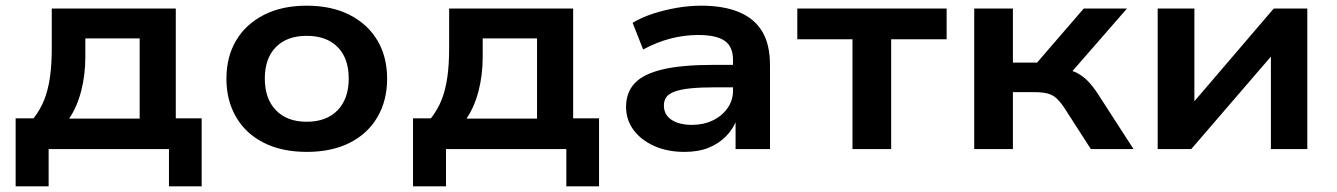

<svg xmlns="http://www.w3.org/2000/svg" viewBox="-20 -524 4702 675"><path d="M35 131V-108H98Q122 -139 135.5 -173Q149 -207 155.5 -251.5Q162 -296 162 -354V-494H598V-108H689V131H574V0H151V131ZM223 -107H471V-389H280V-324Q280 -261 265.5 -204.5Q251 -148 223 -107Z M1059 10Q971 10 907.5 -22Q844 -54 810 -112.5Q776 -171 776 -247Q776 -324 810 -381.5Q844 -439 907.5 -471.5Q971 -504 1058 -504Q1146 -504 1209.5 -471.5Q1273 -439 1307 -381.5Q1341 -324 1341 -247Q1341 -171 1307 -112.5Q1273 -54 1209.5 -22Q1146 10 1059 10ZM1058 -96Q1128 -96 1167 -136.5Q1206 -177 1206 -248Q1206 -319 1167 -358.5Q1128 -398 1058 -398Q989 -398 950 -358.5Q911 -319 911 -248Q911 -177 950 -136.5Q989 -96 1058 -96Z M1432 131V-108H1495Q1519 -139 1532.5 -173Q1546 -207 1552.5 -251.5Q1559 -296 1559 -354V-494H1995V-108H2086V131H1971V0H1548V131ZM1620 -107H1868V-389H1677V-324Q1677 -261 1662.5 -204.5Q1648 -148 1620 -107Z M2386 10Q2326 10 2279.5 -11Q2233 -32 2207 -67.5Q2181 -103 2181 -148Q2181 -199 2211.5 -231.5Q2242 -264 2309.5 -280Q2377 -296 2490 -296H2575V-217H2494Q2443 -217 2408.5 -213.5Q2374 -210 2353 -202.5Q2332 -195 2323 -183Q2314 -171 2314 -153Q2314 -121 2340.5 -103Q2367 -85 2413 -85Q2453 -85 2485.5 -100.5Q2518 -116 2537.5 -143.5Q2557 -171 2557 -205V-313Q2557 -361 2527 -381Q2497 -401 2435 -401Q2386 -401 2337.5 -388.5Q2289 -376 2241 -350L2204 -444Q2236 -463 2276 -476Q2316 -489 2359.5 -496.5Q2403 -504 2445 -504Q2524 -504 2578 -481.5Q2632 -459 2659.5 -413.5Q2687 -368 2687 -295V0H2566V-105L2571 -106Q2558 -71 2532.5 -45Q2507 -19 2471 -4.5Q2435 10 2386 10Z M2977 0V-386H2783V-494H3308V-386H3113V0Z M3405 0V-494H3541V-304H3626L3790 -494H3942L3725 -245L3706 -284Q3736 -281 3759 -271Q3782 -261 3801.5 -242Q3821 -223 3841 -192L3965 0H3815L3721 -146Q3707 -167 3693.5 -179Q3680 -191 3662 -195.5Q3644 -200 3617 -200H3541V0Z M4050 0V-494H4179V-140H4155L4458 -494H4576V0H4448V-354H4473L4168 0Z"/></svg>

Font: Nunito Sans 10pt SemiExpanded
Style: Bold
Weight: 700
Width: 6
Designer: Vernon Adams
Foundry: Vernon Adams
Version: Version 3.101;gftools[0.9.27]